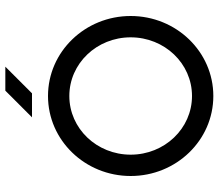

<svg xmlns="http://www.w3.org/2000/svg" viewBox="-70 -740 820 720"><g transform="rotate(-90 340.0 -380.0)"><path d="M450 -770H360L260 -670H350ZM40 -300C40 -471 174 -610 340 -610C506 -610 640 -471 640 -300C640 -129 506 10 340 10C174 10 40 -129 40 -300ZM120 -300C120 -173 218 -70 340 -70C462 -70 560 -173 560 -300C560 -427 462 -530 340 -530C218 -530 120 -427 120 -300Z"/></g></svg>

Font: Gauge
Style: Regular
Weight: 400
Designer: Daniel Pimley
Foundry: Daniel Pimley
Version: Version 1.004;PS 001.001;hotconv 1.0.56